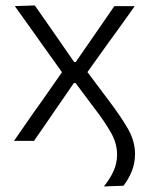

<svg xmlns="http://www.w3.org/2000/svg" viewBox="-20 -518 555 706"><path d="M362 167.5Q385 139 397.8 110.5Q410.5 82 410.5 50Q410.5 9.5 388.2 -30Q366 -69.5 326 -121.5L258 -212.5H251.5L191.5 -125.5Q168 -91 148.5 -62.8Q129 -34.5 105 0H31.5Q54.5 -33.5 71.8 -58.2Q89 -83 104.2 -104.8Q119.5 -126.5 137.5 -151.5L208 -252.5L140 -347.5Q113 -385.5 90.5 -417.2Q68 -449 34.5 -495.5L108 -498Q133.5 -462 153.2 -433.2Q173 -404.5 195.5 -372.5L252.5 -290H258.5L316 -373Q338 -404.5 357.2 -432.8Q376.5 -461 400.5 -495.5H475.5Q452.5 -463 436 -440Q419.5 -417 404.8 -396.8Q390 -376.5 372 -351.5L301.5 -253L378 -151Q425 -89 450.8 -43.8Q476.5 1.5 476.5 48.5Q476.5 81.5 464.8 111Q453 140.5 434 165Z"/></svg>

Font: Commissioner Light
Style: Regular
Weight: 300
Designer: Kostas Bartsokas
Foundry: Kostas Bartsokas
Version: Version 1.000; ttfautohint (v1.8.3)